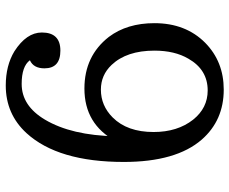

<svg xmlns="http://www.w3.org/2000/svg" viewBox="-86 -704 815 683"><g transform="rotate(-90 321.5 -362.5)"><path d="M161.1 -358.4Q221.2 -469.7 348.1 -469.7Q463.9 -469.7 531.7 -382.8Q580.6 -317.9 580.6 -220.7Q580.6 -109.4 510.7 -40Q443.8 25.9 344.2 25.9Q234.9 25.9 166.5 -52.2Q86.9 -143.6 86.9 -329.6Q86.9 -563.5 189.5 -675.8Q257.3 -749.5 358.9 -749.5Q429.7 -749.5 480.5 -718.8Q547.4 -675.8 547.4 -621.1Q547.4 -555.2 482.9 -555.2Q419.9 -555.2 419.9 -611.8Q419.9 -650.9 448.7 -663.6Q427.2 -692.9 364.3 -692.9Q286.6 -692.9 237.3 -609.9Q181.2 -515.6 178.2 -358.4ZM344.2 -411.1Q287.1 -411.1 245.1 -369.1Q193.4 -317.4 193.4 -223.6Q193.4 -138.7 237.3 -83Q278.8 -31.2 341.3 -31.2Q415 -31.2 454.1 -99.6Q482.9 -148.4 482.9 -220.7Q482.9 -319.3 432.1 -373Q396 -411.1 344.2 -411.1Z"/></g></svg>

Font: DYmingA
Style: SemiBold
Weight: 400
Designer: Ichiten Fonts Project, New YuGong
Version: Version 1.00;July 13, 2021;FontCreator 13.0.0.2613 64-bit